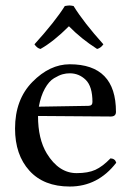

<svg xmlns="http://www.w3.org/2000/svg" viewBox="-20 -682 478 702"><path d="M122 -292 303 -295Q318 -295 318 -309Q318 -366 293.5 -390Q269 -414 235 -414Q222 -414 209 -410.5Q196 -407 177.5 -396Q159 -385 144 -358Q129 -331 122 -292ZM235 0Q140 0 87.5 -58Q35 -116 35 -212Q35 -318 98.5 -382.5Q162 -447 235 -447Q404 -447 404 -273Q404 -256 385 -256L119 -258Q119 -174 151 -121Q195 -49 260 -49Q302 -49 328.5 -61Q355 -73 384 -103Q401 -102 405 -87Q338 0 235 0ZM249 -660Q286 -600 358 -520Q348 -506 335 -503Q277 -540 232 -586Q176 -530 128 -503Q115 -506 106 -520Q182 -604 217 -660Q229 -662 234 -662Q239 -662 249 -660Z"/></svg>

Font: Fedorovsk Unicode
Style: Medium
Weight: 500
Designer: Aleksandr Andreev and Nikita Simmons
Version: Version 3.2